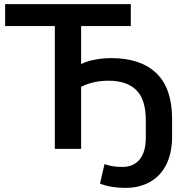

<svg xmlns="http://www.w3.org/2000/svg" viewBox="-20 -725 910 935"><path d="M590 190Q555 190 523 184.5Q491 179 467 169L489 74Q507 81 529 84.5Q551 88 576 88Q630 88 660 51.5Q690 15 690 -55V-140Q690 -241 643.5 -286.5Q597 -332 508 -332Q483 -332 459.5 -328.5Q436 -325 415 -318.5Q394 -312 375 -302V0H247V-598H5V-705H617V-598H375V-413Q392 -422 415.5 -428.5Q439 -435 466.5 -438.5Q494 -442 522 -442Q665 -442 741.5 -368.5Q818 -295 818 -146V-60Q818 20 790 76Q762 132 710.5 161Q659 190 590 190Z"/></svg>

Font: NunitoSans3
Style: Bold
Weight: 700
Designer: Vernon Adams
Foundry: Vernon Adams
Version: Version 3.101;gftools[0.9.27]